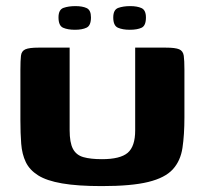

<svg xmlns="http://www.w3.org/2000/svg" viewBox="-20 -619 684 641"><path d="M595.7 -227.5Q595.7 -169.1 589.2 -125.6Q582.8 -82.1 556.9 -53.7Q530.9 -25.2 474.9 -11.5Q418.9 2.3 319.7 2.3Q239 2.3 187.3 -6.7Q135.6 -15.6 107.2 -33.6Q78.7 -51.6 66.1 -77.9Q53.5 -104.2 50.8 -139.1Q48.1 -174.1 48.1 -217.3V-386.3Q48.1 -417 50 -432.9Q51.8 -448.7 64.8 -454.4Q77.8 -460 108.9 -460H212.5V-184.7Q212.5 -142.9 223.5 -122.1Q234.5 -101.2 258.4 -94.4Q282.4 -87.6 320.4 -87.6Q381.2 -87.6 406.3 -108.8Q431.3 -130.1 431.3 -183.7V-460H533.1Q565.3 -460 578.3 -454.4Q591.2 -448.7 593.5 -432.9Q595.7 -417 595.7 -386.3ZM413.1 -519.6Q389.6 -519.6 373.9 -526.4Q358.1 -533.2 358.1 -560.6Q358.1 -586.7 374.9 -592.7Q391.7 -598.6 414.9 -598.6Q437.7 -598.6 452.4 -592Q467.2 -585.3 467.2 -560.6Q467.2 -533.2 452.6 -526.4Q438 -519.6 413.1 -519.6ZM230.3 -519.6Q206.2 -519.6 190.7 -526.4Q175.3 -533.2 175.3 -561Q175.3 -586.7 191.9 -592.7Q208.6 -598.6 232.1 -598.6Q254.9 -598.6 269.3 -592Q283.7 -585.3 283.7 -561Q283.7 -533.5 268.9 -526.6Q254.2 -519.6 230.3 -519.6Z"/></svg>

Font: Genos Thin
Style: Regular
Weight: 100
Designer: Robert E. Leuschke
Foundry: Robert E. Leuschke
Version: Version 1.010